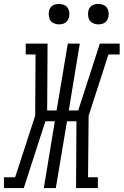

<svg xmlns="http://www.w3.org/2000/svg" viewBox="-60 -957 629 977"><path d="M-40 0V-55H17L119 -368L121 -680H71V-735H182L180 -395H228L285 -735H346L290 -395H338L448 -735H549V-680H492L391 -368L388 -55H438V0H327L329 -340H281L224 0H163L219 -340H171L61 0ZM440 -833Q428 -833 416.5 -837.5Q405 -842 398 -851Q391 -860 389 -872.5Q387 -885 389 -898Q390 -906 394.5 -914.5Q399 -923 406.5 -928Q414 -933 423 -935Q432 -937 440 -937Q453 -937 464.5 -932.5Q476 -928 483 -919Q490 -910 492 -897.5Q494 -885 492 -872Q490 -864 485.5 -855.5Q481 -847 473.5 -842Q466 -837 457.5 -835Q449 -833 440 -833ZM240 -833Q228 -833 216.5 -837.5Q205 -842 198 -851Q191 -860 189 -872.5Q187 -885 189 -898Q190 -906 194.5 -914.5Q199 -923 206.5 -928Q214 -933 223 -935Q232 -937 240 -937Q253 -937 264.5 -932.5Q276 -928 283 -919Q290 -910 292 -897.5Q294 -885 292 -872Q290 -864 285.5 -855.5Q281 -847 273.5 -842Q266 -837 257.5 -835Q249 -833 240 -833Z"/></svg>

Font: Iosevka Curly Slab LtObl
Style: Regular
Weight: 300
Italic angle: -9°
Monospace: yes
Designer: Belleve Invis
Foundry: Belleve Invis
Version: Version 11.0.0; ttfautohint (v1.8.3)